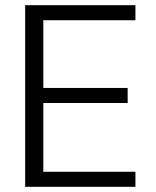

<svg xmlns="http://www.w3.org/2000/svg" viewBox="-20 -720 601 740"><path d="M77 0V-700H502V-642H147V-381H472V-323H147V-58H502V0Z"/></svg>

Font: DM Sans 18pt Light
Style: Regular
Weight: 300
Designer: Colophon Foundry, Jonny Pinhorn
Foundry: Colophon Foundry
Version: Version 4.004;gftools[0.9.30]